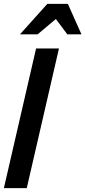

<svg xmlns="http://www.w3.org/2000/svg" viewBox="-22 -970 440 990"><path d="M-2 0 164 -720H282L116 0ZM81 -793 222 -950H328L398 -793H325L266 -872L172 -793Z"/></svg>

Font: Instrument Sans Condensed SemiBold Italic
Style: Regular
Weight: 600
Width: 3
Italic angle: -13°
Designer: Rodrigo Fuenzalida
Foundry: fragTYPE
Version: Version 1.000; ttfautohint (v1.8.4.7-5d5b);gftools[0.9.28]